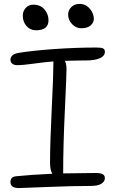

<svg xmlns="http://www.w3.org/2000/svg" viewBox="-20 -932 587 978"><path d="M394 -788.1Q367.2 -788.1 347.2 -809.1Q327.1 -830.1 327.1 -856.9Q327.1 -880.4 343.5 -896.2Q359.9 -912.1 384.8 -912.1Q416.5 -912.1 437.3 -887.9Q458 -863.8 458 -835.9Q458 -817.4 441.9 -802.7Q425.8 -788.1 394 -788.1ZM163.1 -777.8Q133.8 -777.8 115 -799.3Q96.2 -820.8 96.2 -852.1Q96.2 -875.5 111.1 -891.8Q126 -908.2 149.9 -908.2Q186 -908.2 206.5 -884Q227.1 -859.9 227.1 -829.1Q227.1 -777.8 163.1 -777.8ZM76.2 25.9Q33.2 25.9 33.2 -4.9Q33.2 -31.7 62 -34.2Q136.2 -42 246.1 -46.9Q234.9 -68.4 234.9 -102.1Q234.9 -202.1 243.4 -375Q252 -547.9 252 -608.9V-619.1Q207.5 -615.7 152.3 -607.9Q97.2 -600.1 66.9 -600.1Q52.2 -600.1 42.7 -607.4Q33.2 -614.7 33.2 -627.9Q33.2 -639.2 42 -648.7Q50.8 -658.2 71.8 -662.1Q140.6 -673.8 253.2 -681.9Q365.7 -689.9 471.2 -689.9Q496.1 -689.9 505.1 -685.3Q514.2 -680.7 514.2 -668Q514.2 -647 488.8 -635.5Q463.4 -624 417 -624Q370.6 -624 311 -622.1Q318.8 -604 318.8 -580.1Q318.8 -547.9 310.3 -368.7Q301.8 -189.5 301.8 -54.2V-48.8Q408.2 -50.8 467.8 -50.8Q493.7 -50.8 503.9 -44.2Q514.2 -37.6 514.2 -24.9Q514.2 -7.3 496.3 3.9Q478.5 15.1 442.9 15.1Q345.7 15.1 219.5 20.5Q93.3 25.9 76.2 25.9Z"/></svg>

Font: Shantell Sans Bouncy
Style: Regular
Weight: 300
Designer: Stephen Nixon, Anya Danilova, Shantell Martin
Foundry: Arrow Type
Version: Version 1.006;[9816181b4]